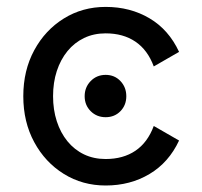

<svg xmlns="http://www.w3.org/2000/svg" viewBox="-20 -538 598 567"><path d="M353 -253.9Q353 -227.5 335.7 -209.7Q318.4 -191.9 292 -191.9Q265.6 -191.9 247.8 -209.7Q230 -227.5 230 -253.9Q230 -280.3 247.8 -298.6Q265.6 -316.9 292 -316.9Q318.4 -316.9 335.7 -298.6Q353 -280.3 353 -253.9ZM136.7 -253.9Q136.7 -294.4 147.7 -328.1Q158.7 -361.8 179.2 -387Q199.7 -412.1 228.3 -425.8Q256.8 -439.5 292 -439.5Q343.8 -439.5 379.9 -415Q416 -390.6 434.1 -341.8L508.8 -384.8Q478.5 -450.2 421.6 -483.9Q364.7 -517.6 292 -517.6Q223.6 -517.6 168.5 -483.4Q113.3 -449.2 81.1 -389.6Q48.8 -330.1 48.8 -253.9Q48.8 -177.7 81.1 -118.2Q113.3 -58.6 168.5 -24.4Q223.6 9.8 292 9.8Q364.7 9.8 421.6 -24.2Q478.5 -58.1 508.8 -123L434.1 -166Q416 -117.2 379.9 -92.8Q343.8 -68.4 292 -68.4Q256.8 -68.4 228.3 -82Q199.7 -95.7 179.2 -120.8Q158.7 -146 147.7 -179.9Q136.7 -213.9 136.7 -253.9Z"/></svg>

Font: Giphurs SC
Style: Regular
Weight: 400
Version: Version 0.920